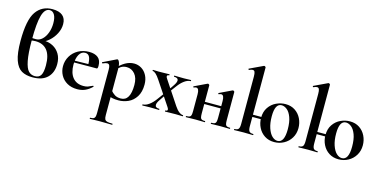

<svg xmlns="http://www.w3.org/2000/svg" viewBox="-89 -1222 3961 1994"><g transform="rotate(15 1891.0 -225.0)"><path d="M467 -186Q467 -95 413 -41Q359 13 253 13Q182 13 135 -14Q88 -41 62 -114Q36 -187 36 -322Q36 -547 98 -636Q160 -725 273 -725Q345 -725 382 -694Q419 -663 419 -602Q419 -550 393.5 -500Q368 -450 326.5 -413.5Q285 -377 239 -365L273 -386Q324 -386 368.5 -362.5Q413 -339 440 -294Q467 -249 467 -186ZM357 -143Q357 -251 313.5 -304.5Q270 -358 188 -358Q154 -358 132 -350V-382Q154 -379 187 -379Q223 -379 253 -407Q283 -435 300.5 -482.5Q318 -530 318 -585Q318 -645 299 -676.5Q280 -708 248 -708Q195 -708 171 -625Q147 -542 147 -358Q147 -216 162.5 -138.5Q178 -61 205.5 -33Q233 -5 274 -5Q318 -5 337.5 -36.5Q357 -68 357 -143Z M530 -182Q530 -240 559 -289Q588 -338 639.5 -366.5Q691 -395 756 -395Q818 -395 852 -367Q886 -339 886 -280Q886 -249 875 -249H779Q781 -310 767 -342.5Q753 -375 718 -375Q678 -375 654.5 -334Q631 -293 631 -225Q631 -137 671.5 -87Q712 -37 788 -37Q815 -37 834 -43.5Q853 -50 884 -65L886 -66Q888 -66 890.5 -62Q893 -58 891 -56Q854 -20 816 -4Q778 12 733 12Q670 12 624 -14.5Q578 -41 554 -85.5Q530 -130 530 -182ZM595 -267 814 -271V-249L596 -248Z M942 263Q966 263 977.5 257.5Q989 252 993.5 238Q998 224 998 194V-269Q998 -301 991 -315Q984 -329 966 -329Q950 -329 920 -315H918Q915 -315 912.5 -320Q910 -325 912 -326L1054 -395Q1056 -396 1059 -396Q1071 -396 1081 -370.5Q1091 -345 1091 -303V194Q1091 224 1097.5 238Q1104 252 1122.5 257.5Q1141 263 1180 263Q1183 263 1183 269Q1183 275 1180 275Q1143 275 1122 274L1043 273L984 274Q969 275 942 275Q939 275 939 269Q939 263 942 263ZM1045 -12 1080 -75Q1105 -44 1130.5 -28Q1156 -12 1196 -12Q1297 -12 1297 -184Q1297 -260 1261.5 -301.5Q1226 -343 1173 -343Q1138 -343 1112 -326.5Q1086 -310 1056 -276L1046 -288Q1097 -346 1143.5 -372.5Q1190 -399 1239 -399Q1281 -399 1317.5 -377Q1354 -355 1376 -313Q1398 -271 1398 -215Q1398 -135 1365 -83.5Q1332 -32 1281.5 -9.5Q1231 13 1177 13Q1141 13 1114 7.5Q1087 2 1045 -12Z M1677 -12Q1699 -12 1699 -26Q1699 -37 1689 -51L1521 -303Q1474 -374 1443 -374Q1441 -374 1441 -380Q1441 -386 1443 -386Q1464 -386 1474 -385L1505 -384L1575 -385Q1591 -386 1620 -386Q1622 -386 1622 -380Q1622 -374 1620 -374Q1598 -374 1598 -359Q1598 -349 1608 -335L1775 -83Q1799 -47 1822.5 -29.5Q1846 -12 1865 -12Q1868 -12 1868 -6Q1868 0 1865 0L1829 -1Q1816 -2 1792 -2L1721 -1Q1705 0 1677 0Q1674 0 1674 -6Q1674 -12 1677 -12ZM1433 -12Q1464 -12 1499 -37Q1534 -62 1565 -105L1631 -195L1645 -181L1589 -98Q1566 -65 1566 -42Q1566 -12 1610 -12Q1613 -12 1613 -6Q1613 0 1610 0Q1583 0 1570 -1L1510 -2L1469 -1Q1458 0 1433 0Q1430 0 1430 -6Q1430 -12 1433 -12ZM1638 -205 1694 -288Q1718 -323 1718 -344Q1718 -374 1673 -374Q1671 -374 1671 -380Q1671 -386 1673 -386Q1700 -386 1714 -385L1774 -384L1815 -385Q1826 -386 1851 -386Q1854 -386 1854 -380Q1854 -374 1851 -374Q1820 -374 1785 -349Q1750 -324 1719 -281L1652 -191Z M2170 -12Q2194 -12 2205.5 -17Q2217 -22 2221 -36.5Q2225 -51 2225 -81V-260Q2225 -325 2194 -325Q2183 -325 2168 -318H2167Q2164 -318 2162 -323.5Q2160 -329 2163 -330L2297 -394Q2299 -395 2302 -395Q2307 -395 2312.5 -390.5Q2318 -386 2318 -382V-81Q2318 -51 2322 -36.5Q2326 -22 2337 -17Q2348 -12 2372 -12Q2374 -12 2374 -6Q2374 0 2372 0Q2344 0 2329 -1L2273 -2L2214 -1Q2198 0 2170 0Q2167 0 2167 -6Q2167 -12 2170 -12ZM1901 -12Q1925 -12 1936.5 -17Q1948 -22 1952 -36.5Q1956 -51 1956 -81V-260Q1956 -325 1925 -325Q1914 -325 1899 -318H1898Q1895 -318 1893 -323.5Q1891 -329 1894 -330L2028 -394Q2030 -395 2033 -395Q2038 -395 2043.5 -390.5Q2049 -386 2049 -382V-81Q2049 -51 2053 -36.5Q2057 -22 2068 -17Q2079 -12 2103 -12Q2105 -12 2105 -6Q2105 0 2103 0Q2075 0 2060 -1L2004 -2L1946 -1Q1930 0 1901 0Q1898 0 1898 -6Q1898 -12 1901 -12ZM2001 -205H2270V-181H2001Z M2518 -205H2693V-181H2518ZM2656 -196Q2656 -262 2687.5 -308Q2719 -354 2767.5 -376.5Q2816 -399 2867 -399Q2926 -399 2969.5 -370Q3013 -341 3036 -293.5Q3059 -246 3059 -192Q3059 -132 3030.5 -85.5Q3002 -39 2954.5 -13Q2907 13 2851 13Q2792 13 2748 -15.5Q2704 -44 2680 -92Q2656 -140 2656 -196ZM2955 -151Q2955 -229 2936 -280Q2917 -331 2888 -354Q2859 -377 2830 -377Q2759 -377 2759 -241Q2759 -167 2777 -114Q2795 -61 2823 -34.5Q2851 -8 2882 -8Q2955 -8 2955 -151ZM2419 -12Q2450 -12 2461.5 -26.5Q2473 -41 2473 -81V-589Q2473 -624 2466.5 -639Q2460 -654 2444 -654Q2430 -654 2406 -643H2405Q2402 -643 2399.5 -648.5Q2397 -654 2399 -655L2545 -724L2550 -725Q2555 -725 2560.5 -720.5Q2566 -716 2566 -712V-81Q2566 -41 2577.5 -26.5Q2589 -12 2620 -12Q2624 -12 2624 -6Q2624 0 2620 0Q2594 0 2578 -1L2520 -2L2460 -1Q2445 0 2419 0Q2417 0 2417 -6Q2417 -12 2419 -12Z M3210 -205H3385V-181H3210ZM3348 -196Q3348 -262 3379.5 -308Q3411 -354 3459.5 -376.5Q3508 -399 3559 -399Q3618 -399 3661.5 -370Q3705 -341 3728 -293.5Q3751 -246 3751 -192Q3751 -132 3722.5 -85.5Q3694 -39 3646.5 -13Q3599 13 3543 13Q3484 13 3440 -15.5Q3396 -44 3372 -92Q3348 -140 3348 -196ZM3647 -151Q3647 -229 3628 -280Q3609 -331 3580 -354Q3551 -377 3522 -377Q3451 -377 3451 -241Q3451 -167 3469 -114Q3487 -61 3515 -34.5Q3543 -8 3574 -8Q3647 -8 3647 -151ZM3111 -12Q3142 -12 3153.5 -26.5Q3165 -41 3165 -81V-589Q3165 -624 3158.5 -639Q3152 -654 3136 -654Q3122 -654 3098 -643H3097Q3094 -643 3091.5 -648.5Q3089 -654 3091 -655L3237 -724L3242 -725Q3247 -725 3252.5 -720.5Q3258 -716 3258 -712V-81Q3258 -41 3269.5 -26.5Q3281 -12 3312 -12Q3316 -12 3316 -6Q3316 0 3312 0Q3286 0 3270 -1L3212 -2L3152 -1Q3137 0 3111 0Q3109 0 3109 -6Q3109 -12 3111 -12Z"/></g></svg>

Font: Cormorant Infant
Style: Bold
Weight: 700
Designer: Christian Thalmann (Catharsis Fonts)
Foundry: Catharsis Fonts
Version: Version 4.000